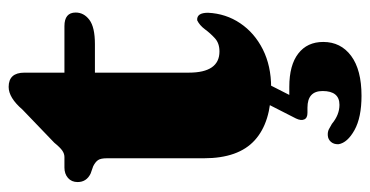

<svg xmlns="http://www.w3.org/2000/svg" viewBox="-226 -409 856 444"><g transform="rotate(-90 202.0 -187.0)"><path d="M39.5 -399.5 22.5 -405.5Q3 -415 3 -435.5Q3 -449.5 12.5 -457.8Q22 -466 36.5 -466H61Q68.5 -466 75.8 -471Q83 -476 94 -489.5L170.5 -563Q198 -595 223 -595Q256 -595 256 -558.5V-466H363.5Q395 -466 395 -440Q395 -421 378 -408.2Q361 -395.5 322 -395.5H256V-178.5Q256 -107.5 305 -107.5Q324 -107.5 335.5 -118Q347 -128.5 356.2 -141Q365.5 -153.5 377 -159Q394.5 -160.5 394.5 -134Q392.5 -92.5 370.2 -59.5Q348 -26.5 309.8 -7.2Q271.5 12 222 12Q141.5 12 99.8 -25.8Q58 -63.5 58 -143.5V-367.5Q58 -382 53.8 -388.2Q49.5 -394.5 39.5 -399.5ZM189 -7H235.5L204.5 54Q213 54 223 54Q273.5 54 300.2 74.8Q327 95.5 327 132.5Q327 173 294.8 197Q262.5 221 202.5 221Q152.5 221 123.2 204.8Q94 188.5 90.5 168Q90 157 96 150.2Q102 143.5 111 143Q119 142.5 125 145.5Q131 148.5 137.5 152.5Q158.5 170 181.5 170Q213.5 170 213.5 131Q213.5 96 175 96H163Q151 96 147.8 88.5Q144.5 81 150 69.5Z"/></g></svg>

Font: Fraunces 72pt S050 Black
Style: Regular
Weight: 900
Version: Version 1.000; ttfautohint (v1.8.3)